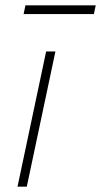

<svg xmlns="http://www.w3.org/2000/svg" viewBox="-20 -704 381 724"><path d="M46 0 154 -510H189L81 0ZM69 -651 76 -684H341L334 -651Z"/></svg>

Font: Saira Thin Thin
Style: Italic
Weight: 250
Italic angle: -12°
Version: Version 1.101